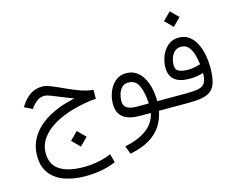

<svg xmlns="http://www.w3.org/2000/svg" viewBox="-134 -920 1825 1466"><g transform="rotate(-15 778.5 -187.0)"><path d="M598.6 -284.7V-213.9Q499.5 -205.1 412.8 -180.4Q326.2 -155.8 260.5 -116.9Q194.8 -78.1 158 -26.4Q121.1 25.4 121.1 88.4Q121.1 180.7 187.7 223.6Q254.4 266.6 377.9 266.6Q431.6 266.6 488 256.1Q544.4 245.6 594.2 223.6L612.3 291.5Q563 314 499.5 325.7Q436 337.4 370.6 337.4Q279.3 337.4 207.3 312Q135.3 286.6 93.8 232.4Q52.2 178.2 52.2 92.8Q52.2 5.4 99.1 -64.7Q146 -134.8 233.2 -184.1Q320.3 -233.4 439.9 -258.3Q394.5 -275.4 351.1 -293.5Q307.6 -311.5 274.4 -324.2Q241.2 -336.9 226.1 -336.9Q193.8 -336.9 169.7 -320.6Q145.5 -304.2 124 -276.9L112.8 -262.7L50.8 -293.5L57.6 -303.7Q90.8 -355.5 131.8 -382.6Q172.9 -409.7 226.6 -409.7Q255.4 -409.7 298.6 -391.8Q341.8 -374 393.3 -350.1Q444.8 -326.2 497.8 -306.9Q550.8 -287.6 598.6 -284.7ZM394 -13.2 455.6 48.3 394 109.9 332.5 48.3Z M870.6 -342.3Q952.6 -342.3 999 -269Q1045.4 -195.8 1046.9 -74.2H1112.8V0H1040Q1029.3 60.5 997.3 112.3Q965.3 164.1 904.5 202.4Q843.8 240.7 746.1 260.3L721.7 196.3Q831.1 173.3 895 125.7Q959 78.1 976.1 0H891.6Q803.2 0 758.5 -34.4Q713.9 -68.8 713.9 -142.6Q713.9 -189.9 731.9 -235.8Q750 -281.7 785.2 -312Q820.3 -342.3 870.6 -342.3ZM886.7 -74.2H980Q975.1 -164.1 950.7 -216.6Q926.3 -269 869.6 -269Q836.4 -269 817.1 -248.5Q797.9 -228 789.8 -199.2Q781.7 -170.4 781.7 -145.5Q781.7 -106.9 807.9 -90.6Q834 -74.2 886.7 -74.2Z M1315.9 -712.4 1377.4 -650.9 1315.9 -589.4 1254.4 -650.9ZM1278.8 -74.2Q1337.4 -74.2 1372.8 -81.8Q1408.2 -89.4 1424.1 -114.3Q1439.9 -139.2 1439.9 -191.9Q1414.6 -184.1 1388.7 -179.7Q1362.8 -175.3 1332 -175.3Q1172.9 -175.3 1172.9 -305.2Q1172.9 -351.6 1190.9 -396.7Q1209 -441.9 1243.9 -471.4Q1278.8 -501 1329.1 -501Q1376.5 -501 1409.9 -476.6Q1443.4 -452.1 1464.4 -411.1Q1485.4 -370.1 1495.1 -320.1Q1504.9 -270 1504.9 -218.8Q1504.9 -148.9 1492.9 -105.7Q1481 -62.5 1453.9 -39.6Q1426.8 -16.6 1382.3 -8.3Q1337.9 0 1272.9 0H1093.3V-74.2ZM1338.9 -245.1Q1363.3 -245.1 1387.5 -250Q1411.6 -254.9 1435.5 -261.7Q1431.2 -298.3 1420.7 -336.9Q1410.2 -375.5 1388.4 -402.1Q1366.7 -428.7 1328.1 -428.7Q1296.4 -428.7 1276.4 -409.2Q1256.3 -389.6 1247.3 -361.8Q1238.3 -334 1238.3 -308.1Q1238.3 -270 1265.1 -257.6Q1292 -245.1 1338.9 -245.1Z"/></g></svg>

Font: Vazirmatn FD Light
Style: Regular
Weight: 300
Designer: Saber Rastikerdar
Foundry: Saber Rastikerdar
Version: Version 33.003